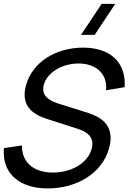

<svg xmlns="http://www.w3.org/2000/svg" viewBox="-60 -988 710 1022"><path d="M443.9 -802.5 553.6 -967.5H481.1L371.4 -802.5ZM193.9 15C343.4 15 483.9 -61.5 521.2 -201C526.5 -220.4 528.8 -237.8 528.8 -253.4C528.8 -349.1 441.3 -377.5 391.6 -392.5L265.1 -432C221.7 -445.2 170 -464.5 170 -513.9C170 -520.9 171 -528.4 173.1 -536.5C190.8 -602.3 270.7 -650 357.8 -650C358.8 -650 359.7 -650 360.6 -650C446.1 -649.1 505.2 -601.5 505.2 -523.3C505.2 -518.2 504.9 -512.9 504.4 -507.5L603.3 -524C603.7 -530.2 603.9 -536.3 603.9 -542.2C603.9 -662.3 522.1 -733.5 384.2 -734.5C383.7 -734.5 383.2 -734.5 382.8 -734.5C240 -734.5 112.1 -659.6 78.1 -532.5C73.3 -514.7 71.1 -498.5 71.1 -483.9C71.1 -411.1 125.4 -375.6 186.8 -356L355.7 -301.5C395.7 -288.4 431.7 -267.1 431.7 -222.8C431.7 -214.6 430.5 -205.8 427.9 -196C406.9 -117.5 317.5 -69.5 221 -69.5C121.6 -69.5 56.7 -121.9 56.7 -211.2C56.7 -212.1 56.7 -213.1 56.7 -214L-39.2 -199.5C-39.8 -192 -40.1 -184.7 -40.1 -177.5C-40.1 -58 49.5 15 193.9 15Z"/></svg>

Font: Manrope
Style: MediumItalic
Weight: 500
Italic angle: -15°
Designer: Mikhail Sharanda
Foundry: Mikhail Sharanda
Version: Version 4.502;hotconv 1.0.109;makeotfexe 2.5.65596